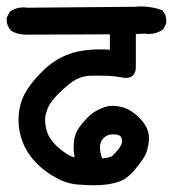

<svg xmlns="http://www.w3.org/2000/svg" viewBox="-33 -587 553 585"><path d="M419.9 -483.4 410.2 -484.4Q396.5 -484.4 380.9 -483.4V-384.8Q380.9 -383.8 380.9 -382.8Q380.9 -366.2 372.6 -357.9Q364.3 -349.6 351.6 -349.6Q346.7 -349.6 341.8 -350.6Q313.5 -355.5 295.9 -356Q278.3 -356.4 266.6 -356.4Q254.9 -356.4 243.2 -356.4Q219.7 -355.5 200.2 -345.7Q178.7 -335 144.5 -300.8Q116.2 -272.5 110.4 -251Q104.5 -235.4 104.5 -224.6Q104.5 -190.4 119.1 -167Q129.9 -150.4 144.5 -137.7Q174.8 -111.3 194.3 -107.4Q191.4 -124 191.4 -134.8Q191.4 -145.5 192.4 -155.3Q194.3 -177.7 206.1 -195.3Q217.8 -212.9 235.4 -230.5Q252.9 -248 278.3 -257.8Q294.9 -264.6 309.1 -264.6Q323.2 -264.6 334 -261.7Q364.3 -255.9 392.6 -227.1Q420.9 -198.2 420.9 -167Q420.9 -164.1 420.9 -160.2Q418 -127.9 406.2 -108.4Q395.5 -90.8 375 -66.4Q352.5 -41 331.1 -34.2Q299.8 -22.5 254.9 -22.5Q234.4 -22.5 209 -24.4Q171.9 -26.4 140.6 -43.9Q106.4 -61.5 79.1 -88.9Q51.8 -116.2 37.6 -150.4Q23.4 -184.6 23.4 -220.7Q23.4 -268.6 44.9 -305.7Q63.5 -338.9 101.6 -375Q140.6 -412.1 191.4 -426.8Q226.6 -436.5 271.5 -436.5Q286.1 -436.5 301.8 -435.5V-482.4L45.9 -481.4Q20.5 -481.4 1 -493.2Q-12.7 -507.8 -12.7 -527.3Q-12.7 -529.3 -12.7 -533.2L-2.9 -551.8Q16.6 -564.5 37.1 -564.5Q43.9 -564.5 51.8 -563.5L380.9 -566.4Q387.7 -567.4 395.5 -567.4Q429.7 -567.4 461.9 -555.7L462.9 -553.7Q473.6 -542 473.6 -524.4Q473.6 -516.6 472.7 -513.7L463.9 -497.1Q443.4 -483.4 419.9 -483.4ZM308.6 -111.3Q338.9 -140.6 338.9 -156.2Q338.9 -162.1 336.9 -167L334 -171.9Q328.1 -177.7 311 -177.7Q293.9 -177.7 282.7 -166.5Q271.5 -155.3 271.5 -138.7Q271.5 -122.1 278.3 -104.5Q298.8 -106.4 308.6 -111.3Z"/></svg>

Font: JasonHandwriting2
Style: SemiBold
Weight: 600
Version: Version 1.04.7